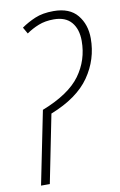

<svg xmlns="http://www.w3.org/2000/svg" viewBox="-83 -772 512 819"><g transform="rotate(-10 172.5 -362.0)"><path d="M91 -317Q209 -363 257 -429Q305 -495 305 -578Q305 -629 279.5 -659Q254 -689 203 -689Q166 -689 137 -677.5Q108 -666 84 -649L68 -677Q95 -696 128 -710Q161 -724 208 -724Q278 -724 311.5 -683Q345 -642 345 -582Q345 -491 293 -416Q241 -341 124 -295L65 0H27Z"/></g></svg>

Font: Noto Sans Condensed ExtraLight
Style: Italic
Weight: 200
Width: 3
Italic angle: -12°
Designer: Monotype Design Team
Foundry: Monotype Imaging Inc.
Version: Version 2.013; ttfautohint (v1.8.4.7-5d5b)